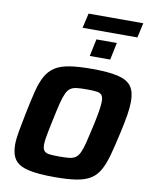

<svg xmlns="http://www.w3.org/2000/svg" viewBox="-108 -1109 936 1195"><g transform="rotate(10 360.0 -511.5)"><path d="M319.1 8Q213.8 8 153.7 -6.2Q93.6 -20.3 68.9 -54.4Q44.2 -88.4 44.2 -148.3Q44.2 -185.1 53.3 -234.9Q62.5 -284.7 75.5 -350Q92.6 -435.3 107.9 -495.7Q123.3 -556 145.3 -595.1Q167.3 -634.1 202.8 -656.3Q238.3 -678.6 294.4 -687.3Q350.6 -696 434.9 -696Q540.2 -696 599.3 -681.8Q658.5 -667.7 683.2 -633.6Q707.9 -599.6 707.9 -538.7Q707.9 -500.9 700 -451.8Q692.1 -402.8 677.6 -338Q658.6 -251.7 642.1 -191.3Q625.5 -131 603.9 -92.2Q582.4 -53.4 547.6 -31.4Q512.8 -9.4 457.9 -0.7Q402.9 8 319.1 8ZM329 -123.3Q365.2 -123.3 389.2 -125.9Q413.1 -128.5 429.1 -138.9Q445.1 -149.3 456.3 -172.8Q467.4 -196.2 478 -237.7Q488.5 -279.2 502.8 -344Q515.9 -403.3 522.4 -442.9Q528.9 -482.6 528.9 -506.7Q528.9 -534.9 518.4 -547.2Q507.9 -559.4 484.6 -562Q461.4 -564.7 422.7 -564.7Q386.4 -564.7 362.4 -562.1Q338.5 -559.5 322.4 -549.1Q306.4 -538.7 295.3 -515.2Q284.1 -491.8 273.5 -450.3Q263 -408.8 249.7 -344Q241.1 -303.9 234.6 -272.6Q228.1 -241.3 224.9 -218.8Q221.6 -196.2 221.6 -179.8Q221.6 -152.7 232.4 -140.6Q243.2 -128.6 266.7 -126Q290.3 -123.3 329 -123.3ZM406 -772.7 429 -881.4H557.9L535.4 -772.7ZM331.5 -937.7 353 -1031H698.8L677.9 -937.7Z"/></g></svg>

Font: Saira Thin
Style: Italic
Weight: 100
Italic angle: -12°
Designer: Hector Gatti with collaboration of the Omnibus-Type team
Foundry: Omnibus-Type
Version: Version 1.101